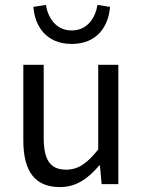

<svg xmlns="http://www.w3.org/2000/svg" viewBox="-20 -750 584 782"><path d="M224 12C291 12 339 -23 384 -76H387L394 0H462V-486H380V-141C334 -84 299 -59 249 -59C185 -59 158 -98 158 -189V-486H75V-178C75 -54 121 12 224 12ZM272 -571C379 -571 423 -648 428 -722L377 -730C369 -679 337 -626 272 -626C207 -626 175 -679 167 -730L116 -722C121 -648 165 -571 272 -571Z"/></svg>

Font: Giro Sans Regular
Style: Regular
Weight: 400
Designer: Paul D. Hunt
Foundry: Adobe Systems Incorporated
Version: Version 1.000;PS 1.0;hotconv 1.0.88;makeotf.lib2.5.647800